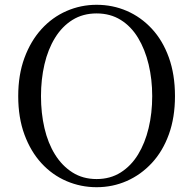

<svg xmlns="http://www.w3.org/2000/svg" viewBox="-20 -765 807 801"><path d="M383 16Q317 16 257.5 -9.5Q198 -35 153 -84Q108 -133 82 -203.5Q56 -274 56 -364Q56 -453 82 -523.5Q108 -594 153 -643.5Q198 -693 257.5 -719Q317 -745 383 -745Q450 -745 509 -719.5Q568 -694 613.5 -645Q659 -596 684.5 -525Q710 -454 710 -364Q710 -275 684.5 -204.5Q659 -134 613.5 -85Q568 -36 509 -10Q450 16 383 16ZM383 -18Q440 -18 483.5 -45.5Q527 -73 556 -120.5Q585 -168 600 -230.5Q615 -293 615 -364Q615 -434 600 -496.5Q585 -559 556 -607Q527 -655 483.5 -682Q440 -709 383 -709Q326 -709 282.5 -682Q239 -655 209.5 -607Q180 -559 165.5 -496.5Q151 -434 151 -364Q151 -293 165.5 -230.5Q180 -168 209.5 -120.5Q239 -73 282.5 -45.5Q326 -18 383 -18Z"/></svg>

Font: Noto Serif TC
Style: Regular
Weight: 400
Designer: Ryoko NISHIZUKA  (kana & ideographs); Frank Grießhammer (Latin, Greek & Cyrillic); Wenlong ZHANG  (bopomofo); Sandoll Co
Foundry: Adobe
Version: Version 2.003-H1;hotconv 1.1.1;makeotfexe 2.6.0